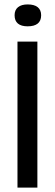

<svg xmlns="http://www.w3.org/2000/svg" viewBox="-20 -848 249 868"><path d="M59 0V-660H149V0ZM105 -729Q76 -729 61 -741.5Q46 -754 46 -779Q46 -803 61.5 -815.5Q77 -828 105 -828Q135 -828 150.5 -815.5Q166 -803 166 -779Q166 -754 150.5 -741.5Q135 -729 105 -729Z"/></svg>

Font: Bricolage Grotesque 36pt Condensed
Style: Regular
Weight: 400
Width: 3
Designer: Mathieu Triay
Foundry: Atelier Triay
Version: Version 1.001;gftools[0.9.33.dev8+g029e19f]